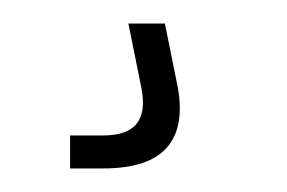

<svg xmlns="http://www.w3.org/2000/svg" viewBox="-20 -20 244 163"><path d="M39.5 123V95H67.5Q88 95 96 85Q104 75 100 54.5L89 0H120L131 54.5Q137 88.5 121.2 105.8Q105.5 123 67.5 123Z"/></svg>

Font: Big Shoulders Display Thin Light
Style: Regular
Weight: 300
Version: Version 2.002